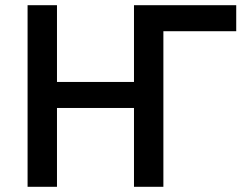

<svg xmlns="http://www.w3.org/2000/svg" viewBox="-20 -718 954 738"><path d="M86 0V-698H199V-403H495V-698H888V-598H608V0H495V-303H199V0Z"/></svg>

Font: IBM Plex Sans Medium
Style: Regular
Weight: 500
Designer: Mike Abbink, Paul van der Laan, Pieter van Rosmalen
Foundry: Bold Monday
Version: Version 3.201